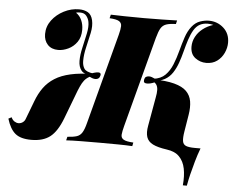

<svg xmlns="http://www.w3.org/2000/svg" viewBox="-105 -793 1282 1053"><g transform="rotate(5 536.0 -266.0)"><path d="M590 -106Q582 -76 580.5 -58Q579 -40 594 -31Q609 -22 648 -20L644 0Q613 -2 564.5 -2.5Q516 -3 463 -3Q410 -3 360.5 -2.5Q311 -2 280 0L285 -20Q318 -22 336.5 -28Q355 -34 366 -52Q377 -70 386 -106L517 -602Q525 -632 525.5 -650Q526 -668 511.5 -677Q497 -686 459 -688L464 -708Q493 -707 543.5 -706Q594 -705 647 -705Q700 -705 747 -706Q794 -707 829 -708L824 -688Q790 -687 771 -680.5Q752 -674 741.5 -656.5Q731 -639 721 -602ZM738 -360Q724 -354 713.5 -351.5Q703 -349 695 -349Q683 -349 679 -354Q675 -359 677 -369Q679 -380 685.5 -384.5Q692 -389 703 -389Q711 -389 717.5 -386.5Q724 -384 738 -378ZM998 -705Q974 -705 955 -695Q936 -685 922 -662Q908 -638 898 -607Q888 -576 879.5 -542.5Q871 -509 860 -478Q849 -447 832.5 -422Q816 -397 790 -382.5Q764 -368 725 -368L727 -378Q768 -383 792 -407Q816 -431 830.5 -467Q845 -503 855.5 -543Q866 -583 878 -619Q890 -655 910 -680Q930 -705 955.5 -713.5Q981 -722 1003 -722Q1050 -722 1084 -691.5Q1118 -661 1118 -611Q1118 -582 1105 -554Q1092 -526 1067.5 -508Q1043 -490 1008 -490Q974 -490 947 -510.5Q920 -531 920 -572Q920 -600 933.5 -626Q947 -652 972 -671.5Q997 -691 1029 -701Q1021 -703 1013.5 -704Q1006 -705 998 -705ZM-29 -100Q-22 -85 -11 -78Q0 -71 11 -71Q24 -71 34.5 -78.5Q45 -86 49 -98L87 -198Q103 -241 126.5 -273.5Q150 -306 185.5 -328.5Q221 -351 272.5 -362.5Q324 -374 396 -375L393 -365Q374 -358 361 -347Q348 -336 338.5 -319Q329 -302 319 -277L259 -119Q231 -46 192.5 -16Q154 14 89 14Q30 14 0.5 -10.5Q-29 -35 -46 -91ZM386 -378Q418 -389 429 -386Q440 -383 436 -369Q431 -349 410 -349Q403 -349 395 -351.5Q387 -354 376 -360ZM296 -705Q291 -705 284.5 -704.5Q278 -704 273 -702Q294 -688 304.5 -664Q315 -640 315 -612Q315 -571 296 -544Q277 -517 248.5 -503.5Q220 -490 193 -490Q156 -490 135 -512.5Q114 -535 114 -571Q114 -613 139.5 -647Q165 -681 205 -701.5Q245 -722 288 -722Q317 -722 337 -710.5Q357 -699 364 -669Q371 -638 363 -599Q355 -560 345 -519Q335 -478 335 -442Q335 -417 346 -400Q357 -383 397 -378L393 -368Q348 -367 331.5 -387.5Q315 -408 315 -441Q315 -474 324.5 -514.5Q334 -555 342 -593.5Q350 -632 345 -658Q342 -675 330.5 -690Q319 -705 296 -705ZM834 2Q784 -5 757 -18.5Q730 -32 722 -56.5Q714 -81 721 -119L749 -277Q754 -302 753.5 -319Q753 -336 746 -347Q739 -358 724 -365L726 -375Q798 -374 843 -362Q888 -350 910.5 -327.5Q933 -305 938.5 -272.5Q944 -240 937 -198L922 -106Q916 -70 919 -51.5Q922 -33 938 -26.5Q954 -20 987 -20H1018Q1004 17 993.5 54.5Q983 92 974 128Q970 143 967.5 156.5Q965 170 961 190H939Q944 138 936 98Q928 58 903.5 33Q879 8 834 2Z"/></g></svg>

Font: Playfair Display Black
Style: Italic
Weight: 900
Italic angle: -14°
Designer: Claus Eggers Sørensen
Foundry: Claus Eggers Sørensen
Version: Version 1.203